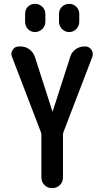

<svg xmlns="http://www.w3.org/2000/svg" viewBox="-20 -970 540 990"><path d="M284.2 -898.4Q284.2 -920.9 299.8 -935.5Q315.4 -950.2 336.9 -950.2Q358.4 -950.2 373.5 -935.1Q388.7 -919.9 388.7 -898.4V-858.4Q388.7 -835.9 373.5 -820.3Q358.4 -804.7 336.9 -804.7Q315.4 -804.7 299.8 -820.3Q284.2 -835.9 284.2 -858.4ZM213.9 -898.4V-858.4Q213.9 -835.9 197.8 -820.3Q181.6 -804.7 160.2 -804.7Q138.7 -804.7 124 -820.3Q109.4 -835.9 109.4 -858.4V-898.4Q109.4 -920.9 124 -935.5Q138.7 -950.2 160.6 -950.2Q182.6 -950.2 198.2 -935.1Q213.9 -919.9 213.9 -898.4ZM190.4 -290 42 -676.8Q34.2 -695.3 45.4 -712.9Q56.6 -730.5 78.1 -730.5H85.9Q111.3 -730.5 131.8 -715.3Q152.3 -700.2 160.2 -675.8L250 -396.5Q250 -395.5 251 -395Q252 -394.5 252 -396.5L341.8 -675.8Q348.6 -700.2 369.1 -715.3Q389.6 -730.5 416 -730.5H419.9Q439.5 -730.5 451.2 -713.4Q462.9 -696.3 456.1 -676.8L307.6 -290Q304.7 -282.2 304.7 -274.4V-54.7Q304.7 -31.2 288.6 -15.6Q272.5 0 248.5 0Q224.6 0 209 -16.1Q193.4 -32.2 193.4 -54.7V-274.4Q193.4 -282.2 190.4 -290Z"/></svg>

Font: Rounded Mgen+ 2m medium
Style: Regular
Weight: 500
Designer: [Source Han Sans]
Ryoko NISHIZUKA  (kana & ideographs); Paul D. Hunt (Latin, Greek & Cyrillic); Wenlong ZHANG  (bopomofo
Version: Version 1.059.20150602